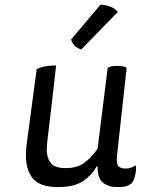

<svg xmlns="http://www.w3.org/2000/svg" viewBox="-20 -760 589 800"><path d="M213.9 -487.3Q186.5 -487.3 168 -483.4Q149.4 -480.5 132.8 -471.7Q119.1 -369.1 91.8 -164.1Q90.8 -152.3 88.9 -138.7Q87.9 -124 87.9 -112.3Q87.9 -51.8 117.2 -15.6Q147.5 19.5 221.7 19.5Q289.1 19.5 327.1 -5.9Q364.3 -32.2 382.8 -66.4Q384.8 -66.4 386.7 -66.4Q385.7 -17.6 409.2 1Q431.6 19.5 467.8 19.5Q489.3 19.5 502.9 16.6Q516.6 12.7 528.3 3.9Q538.1 -6.8 543 -29.3Q546.9 -43.9 546.9 -56.6Q546.9 -64.5 545.9 -71.3Q537.1 -65.4 526.4 -61.5Q516.6 -57.6 502.9 -57.6Q483.4 -57.6 473.6 -67.4Q463.9 -76.2 467.8 -114.3Q481.4 -235.4 507.8 -477.5Q502.9 -481.4 493.2 -483.4Q483.4 -485.4 468.8 -485.4Q454.1 -485.4 445.3 -483.4Q435.5 -481.4 428.7 -477.5Q415 -365.2 386.7 -140.6Q363.3 -105.5 333 -83Q303.7 -59.6 253.9 -59.6Q207 -59.6 191.4 -81.1Q174.8 -102.5 174.8 -136.7Q174.8 -145.5 175.8 -155.3Q176.8 -165 177.7 -175.8Q190.4 -279.3 213.9 -487.3ZM470.7 -710Q460 -724.6 439.5 -732.4Q418 -740.2 398.4 -740.2Q357.4 -692.4 276.4 -595.7Q281.2 -579.1 291 -569.3Q301.8 -559.6 318.4 -553.7Q369.1 -606.4 470.7 -710Z"/></svg>

Font: cl
Style: Italic
Weight: 400
Designer: Mitja Miklavcic
Version: Version 7.504; 2011; Build 1022